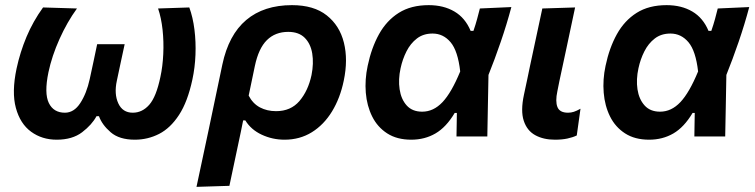

<svg xmlns="http://www.w3.org/2000/svg" viewBox="-20 -531 2939 747"><path d="M200.5 12.5Q143.5 12.5 101 -18.5Q58.5 -49.5 41.8 -111Q25 -172.5 44.5 -264.5Q58 -327.5 83.2 -387.8Q108.5 -448 147.5 -502L279.5 -498Q241 -445 211.5 -379.2Q182 -313.5 168.5 -250Q151.5 -168 170 -130.2Q188.5 -92.5 232.5 -92.5Q268 -92.5 292.5 -130.2Q317 -168 329 -223Q336.5 -257.5 344 -292.5Q351.5 -327.5 358 -359H465Q458 -326.5 450 -289.5Q442 -252.5 434.5 -216.5Q423.5 -165.5 440.2 -129Q457 -92.5 496.5 -92.5Q533.5 -92.5 560.8 -123.5Q588 -154.5 604 -231.5Q613 -272.5 615.2 -320.8Q617.5 -369 612.5 -415.2Q607.5 -461.5 595 -498L716.5 -502Q730.5 -464 736.5 -416Q742.5 -368 740.5 -317.8Q738.5 -267.5 728.5 -221.5Q710 -135 676.5 -83.8Q643 -32.5 599 -10Q555 12.5 504.5 12.5Q444 12.5 410.5 -16.5Q377 -45.5 365 -79H355.5Q337.5 -45.5 299.5 -16.5Q261.5 12.5 200.5 12.5Z M744.5 196Q756 142 767.2 89.5Q778.5 37 791.5 -24.5L845 -279.5Q869.5 -395.5 938 -453.2Q1006.5 -511 1116 -511Q1201 -511 1251.2 -471.2Q1301.5 -431.5 1318 -365Q1334.5 -298.5 1317.5 -217.5Q1303.5 -149.5 1271.8 -97.5Q1240 -45.5 1193.2 -16.5Q1146.5 12.5 1087 12.5Q1040 12.5 998.2 -7Q956.5 -26.5 934.5 -62.5H926L917 -18Q905 38.5 894.5 88.2Q884 138 872.5 192ZM1054 -98.5Q1111.5 -98.5 1145.2 -138.2Q1179 -178 1192 -239Q1201 -284.5 1194.8 -322.8Q1188.5 -361 1165.5 -384Q1142.5 -407 1101.5 -407Q1051 -407 1018.5 -375Q986 -343 971.5 -274L947.5 -159Q963.5 -128 991.2 -113.2Q1019 -98.5 1054 -98.5Z M1580 12.5Q1524.5 12.5 1486.5 -12Q1448.5 -36.5 1428 -77.8Q1407.5 -119 1403.2 -170.2Q1399 -221.5 1410.5 -275Q1425 -344.5 1454.5 -397.8Q1484 -451 1531.5 -481Q1579 -511 1648 -511Q1706 -511 1748 -486.2Q1790 -461.5 1811 -411H1822Q1830.5 -435.5 1836.2 -456.8Q1842 -478 1847 -498L1969.5 -503.5Q1952 -437.5 1928.2 -368.2Q1904.5 -299 1880.5 -239.5Q1879.5 -179.5 1878.2 -119.5Q1877 -59.5 1876 0H1756Q1756.5 -23 1756.8 -46.2Q1757 -69.5 1757.5 -91.5H1749Q1716 -36 1674.2 -11.8Q1632.5 12.5 1580 12.5ZM1622.5 -96.5Q1666.5 -96.5 1701.5 -133.5Q1736.5 -170.5 1770.5 -253Q1761.5 -333 1733 -366.8Q1704.5 -400.5 1663 -400.5Q1627 -400.5 1602 -381.2Q1577 -362 1561.5 -331.2Q1546 -300.5 1538.5 -265.5Q1529 -222 1534.8 -183.5Q1540.5 -145 1562.2 -120.8Q1584 -96.5 1622.5 -96.5Z M2139 12.5Q2094.5 12.5 2062.5 -5Q2030.5 -22.5 2017.8 -61Q2005 -99.5 2018.5 -162.5Q2026 -197.5 2031.2 -222Q2036.5 -246.5 2042 -274Q2056.5 -341.5 2067.5 -393Q2078.5 -444.5 2090 -498L2217.5 -502Q2199 -414.5 2183.2 -340.5Q2167.5 -266.5 2156.5 -216L2148.5 -176Q2140 -136.5 2148.8 -114.5Q2157.5 -92.5 2190 -92.5Q2201.5 -92.5 2212.5 -96Q2223.5 -99.5 2238.5 -108L2224 -4Q2208.5 3.5 2187.5 8Q2166.5 12.5 2139 12.5Z M2505.5 12.5Q2450 12.5 2412 -12Q2374 -36.5 2353.5 -77.8Q2333 -119 2328.8 -170.2Q2324.5 -221.5 2336 -275Q2350.5 -344.5 2380 -397.8Q2409.5 -451 2457 -481Q2504.5 -511 2573.5 -511Q2631.5 -511 2673.5 -486.2Q2715.5 -461.5 2736.5 -411H2747.5Q2756 -435.5 2761.8 -456.8Q2767.5 -478 2772.5 -498L2895 -503.5Q2877.5 -437.5 2853.8 -368.2Q2830 -299 2806 -239.5Q2805 -179.5 2803.8 -119.5Q2802.5 -59.5 2801.5 0H2681.5Q2682 -23 2682.2 -46.2Q2682.5 -69.5 2683 -91.5H2674.5Q2641.5 -36 2599.8 -11.8Q2558 12.5 2505.5 12.5ZM2548 -96.5Q2592 -96.5 2627 -133.5Q2662 -170.5 2696 -253Q2687 -333 2658.5 -366.8Q2630 -400.5 2588.5 -400.5Q2552.5 -400.5 2527.5 -381.2Q2502.5 -362 2487 -331.2Q2471.5 -300.5 2464 -265.5Q2454.5 -222 2460.2 -183.5Q2466 -145 2487.8 -120.8Q2509.5 -96.5 2548 -96.5Z"/></svg>

Font: Commissioner SemiBold
Style: Italic
Weight: 600
Italic angle: -12°
Designer: Kostas Bartsokas
Foundry: Kostas Bartsokas
Version: Version 1.000; ttfautohint (v1.8.3)